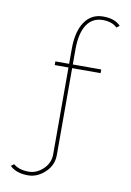

<svg xmlns="http://www.w3.org/2000/svg" viewBox="-98 -800 705 1031"><g transform="rotate(10 254.0 -285.0)"><path d="M30 136 46 124Q76 150 129 150Q172 150 207.5 116.5Q243 83 243 36V-438H168V-458H243V-540Q243 -634 279 -687Q315 -740 380 -740Q444 -740 475 -706L459 -694Q432 -721 381 -721Q324 -721 293.5 -674.5Q263 -628 263 -540V-458H418V-438H263V36Q263 92 221 131Q179 170 130 170Q64 170 30 136Z"/></g></svg>

Font: Raleway-v4020 Thin
Style: Regular
Weight: 250
Designer: Matt McInerney, Pablo Impallari, Rodrigo Fuenzalida
Foundry: Matt McInerney, Pablo Impallari, Rodrigo Fuenzalida
Version: Version 4.020;PS 004.020;hotconv 1.0.88;makeotf.lib2.5.64775